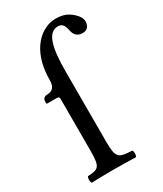

<svg xmlns="http://www.w3.org/2000/svg" viewBox="-178 -768 714 839"><g transform="rotate(-30 178.5 -348.0)"><path d="M172 -122V-474C172 -594 188 -664 241 -664C265 -664 272 -645 276 -625C281 -598 295 -584 322 -584C348 -584 357 -605 357 -622C357 -639 346 -655 331 -668C311 -686 289 -698 248 -698C181 -698 93 -635 93 -477C93 -450 83 -429 52 -429C34 -429 29 -417 29 -409V-400C29 -396 30 -395 34 -395H78C92 -395 93 -391 93 -379V-122C93 -39 82 -34 28 -31C22 -25 22 -4 28 2C70 1 92 0 133 0C179 0 208 1 251 2C257 -4 257 -25 251 -31C183 -34 172 -39 172 -122Z"/></g></svg>

Font: Libertinus Serif
Style: Regular
Weight: 400
Designer: Philipp H. Poll
Foundry: Khaled Hosny
Version: Version 6.2